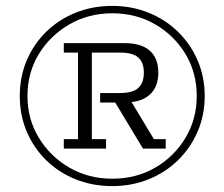

<svg xmlns="http://www.w3.org/2000/svg" viewBox="-20 -618 759 650"><path d="M360 12Q293 12 236 -11Q179 -34 136.5 -75.5Q94 -117 70.5 -172.5Q47 -228 47 -293Q47 -358 70.5 -413.5Q94 -469 136.5 -510.5Q179 -552 236 -575Q293 -598 360 -598Q426 -598 483 -575Q540 -552 582.5 -510.5Q625 -469 649 -413.5Q673 -358 673 -293Q673 -228 649 -172.5Q625 -117 582.5 -75.5Q540 -34 483 -11Q426 12 360 12ZM360 -13Q441 -13 505.5 -50.5Q570 -88 608 -151.5Q646 -215 646 -293Q646 -372 608 -435Q570 -498 505.5 -535.5Q441 -573 360 -573Q280 -573 215 -535.5Q150 -498 111.5 -435Q73 -372 73 -293Q73 -215 111.5 -151.5Q150 -88 215 -50.5Q280 -13 360 -13ZM196 -115V-147H244V-440H196V-472H402Q458 -472 487 -446.5Q516 -421 516 -372Q516 -324 487 -297.5Q458 -271 402 -271H384L419 -283L501 -147H541V-115H464L370 -271H319V-303H385Q430 -303 448.5 -320.5Q467 -338 467 -372Q467 -406 448.5 -423Q430 -440 385 -440H291V-147H339V-115Z"/></svg>

Font: Rokkitt SemiBold Light
Style: Regular
Weight: 300
Version: Version 3.103